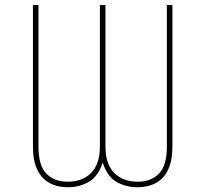

<svg xmlns="http://www.w3.org/2000/svg" viewBox="-20 -748 831 777"><path d="M113.3 -155.3V-727.5H135.7V-155.3Q135.7 -77.1 168 -44.9Q200.2 -12.7 253.9 -12.7Q314 -12.7 349.1 -48.6Q384.3 -84.5 384.3 -155.3V-727.5H406.7V-155.3Q406.7 -84.5 442.1 -48.6Q477.5 -12.7 537.1 -12.7Q590.8 -12.7 623 -45.2Q655.3 -77.6 655.3 -155.3V-727.5H677.7V-155.3Q677.7 -98.1 660.4 -61.5Q643.1 -24.9 611.1 -7.6Q579.1 9.8 535.2 9.8Q492.2 9.8 453.9 -10.5Q415.5 -30.8 395.5 -89.8Q375.5 -30.8 336.9 -10.5Q298.3 9.8 255.9 9.8Q211.9 9.8 179.9 -7.8Q147.9 -25.4 130.6 -61.8Q113.3 -98.1 113.3 -155.3Z"/></svg>

Font: Inter Thin
Style: Regular
Weight: 250
Designer: Rasmus Andersson
Foundry: rsms
Version: Version 4.001;git-66647c0bb